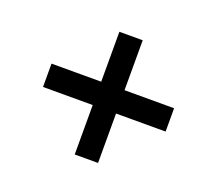

<svg xmlns="http://www.w3.org/2000/svg" viewBox="-87 -689 732 672"><g transform="rotate(20 279.0 -353.5)"><path d="M251 -309.1H65.9V-396H251V-582H337.9V-396H522.5V-309.1H337.9V-125H251Z"/></g></svg>

Font: Viking Open Sans Light
Style: Bold Italic
Weight: 600
Italic angle: -12°
Foundry: Ascender Corporation
Version: Version 2.000